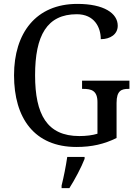

<svg xmlns="http://www.w3.org/2000/svg" viewBox="-20 -744 703 985"><path d="M372 10C452 10 515 -5 578 -36V-216C578 -280 604 -288 639 -288H644V-330H401V-288H407C448 -288 480 -280 480 -220V-58C455 -50 421 -46 387 -46C221 -46 160 -157 160 -358C160 -562 221 -671 374 -671C464 -671 497 -604 497 -543C547 -543 584 -569 584 -612C584 -676 513 -724 377 -724C164 -724 52 -574 52 -358C52 -137 157 10 372 10ZM296 208V221H336C363 179 398 113 414 71V61H325C318 109 307 164 296 208Z"/></svg>

Font: Noto Serif Devanagari SemiCondensed
Style: Regular
Weight: 400
Width: 4
Designer: Universal Thirst, Indian Type Foundry and the Monotype Design Team
Foundry: Monotype Imaging Inc.
Version: Version 2.004